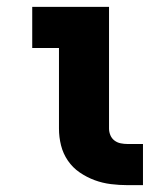

<svg xmlns="http://www.w3.org/2000/svg" viewBox="-20 -540 490 560"><path d="M352 0Q328 0 303.5 -3Q279 -6 256 -14.5Q233 -23 212.5 -37Q192 -51 178 -71.5Q164 -92 158 -116Q152 -140 152 -165V-400H74V-520H298V-165Q298 -155 302 -145.5Q306 -136 314 -130Q322 -124 332 -122Q342 -120 352 -120H397V0Z"/></svg>

Font: Iosevka Etoile Heavy
Style: Regular
Weight: 900
Designer: Belleve Invis
Foundry: Belleve Invis
Version: Version 22.1.2; ttfautohint (v1.8.4)